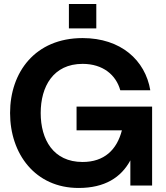

<svg xmlns="http://www.w3.org/2000/svg" viewBox="-20 -921 825 953"><path d="M370 12C500 12 581 -40 627 -125V0H735V-392H360V-274H585C560 -177 497 -117 390 -117C244 -117 182 -229 182 -360C182 -491 244 -604 390 -604C491 -604 556 -549 577 -473H726C701 -622 580 -732 390 -732C155 -732 30 -563 30 -360C30 -157 155 12 370 12ZM322 -780H458V-901H322Z"/></svg>

Font: Aspekta 650
Style: Regular
Weight: 650
Designer: Ivo Dolenc
Version: Version 2.000